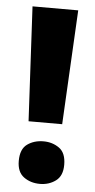

<svg xmlns="http://www.w3.org/2000/svg" viewBox="-53 -747 392 791"><g transform="rotate(5 143.0 -351.0)"><path d="M213 -241H74L49 -714H238ZM48 -75Q48 -124 76 -144Q104 -164 143 -164Q180 -164 208 -144Q236 -124 236 -75Q236 -29 208 -8.5Q180 12 143 12Q104 12 76 -8.5Q48 -29 48 -75Z"/></g></svg>

Font: Noto Sans Lao Looped UI ExtraBold
Style: Regular
Weight: 800
Designer: Mark Frömberg, Ben Mitchell
Foundry: The Fontpad Ltd
Version: Version 1.001